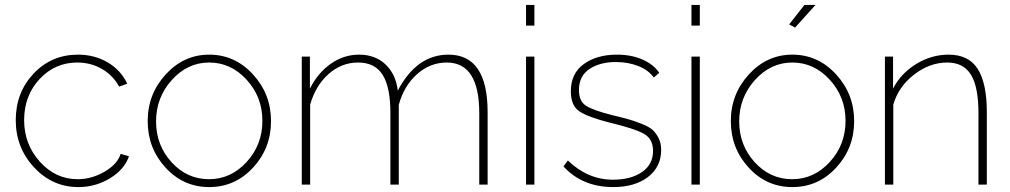

<svg xmlns="http://www.w3.org/2000/svg" viewBox="-20 -750 4104 780"><path d="M298 10Q193 10 118.5 -70Q44 -150 44 -262Q44 -374 116.5 -451Q189 -528 297 -528Q364 -528 417.5 -496.5Q471 -465 497 -410L464 -398Q439 -444 394 -470Q349 -496 294 -496Q203 -496 140.5 -428.5Q78 -361 78 -262Q78 -164 142 -93Q206 -22 295 -22Q353 -22 405.5 -53Q458 -84 470 -125L504 -115Q485 -61 426.5 -25.5Q368 10 298 10Z M830 -528Q934 -528 1007.5 -448Q1081 -368 1081 -258Q1081 -148 1008 -69Q935 10 830 10Q725 10 652.5 -69Q580 -148 580 -258Q580 -368 653.5 -448Q727 -528 830 -528ZM677 -91Q740 -22 829 -22Q918 -22 982 -92Q1046 -162 1046 -259Q1046 -356 982 -426Q918 -496 830 -496Q742 -496 678 -425Q614 -354 614 -257Q614 -160 677 -91Z M1961 0H1927V-290Q1927 -496 1795 -496Q1727 -496 1674 -448.5Q1621 -401 1600 -324V0H1566V-290Q1566 -396 1534.5 -446Q1503 -496 1435 -496Q1367 -496 1314.5 -449Q1262 -402 1240 -325V0H1206V-520H1239V-390Q1272 -455 1324.5 -491.5Q1377 -528 1439 -528Q1504 -528 1546 -488.5Q1588 -449 1596 -382Q1673 -528 1802 -528Q1961 -528 1961 -294Z M2117 -646V-730H2151V-646ZM2117 0V-520H2151V0Z M2471 10Q2346 10 2269 -74L2287 -98Q2368 -20 2470 -20Q2543 -20 2588 -51Q2633 -82 2633 -137Q2633 -186 2595 -207Q2557 -228 2460 -251Q2369 -274 2334 -297.5Q2299 -321 2299 -379Q2299 -452 2352 -490Q2405 -528 2486 -528Q2546 -528 2591.5 -507.5Q2637 -487 2658 -454L2636 -435Q2615 -465 2573.5 -481.5Q2532 -498 2482 -498Q2417 -498 2374.5 -469.5Q2332 -441 2332 -384Q2332 -339 2360.5 -320.5Q2389 -302 2468 -282Q2514 -271 2536.5 -264.5Q2559 -258 2589 -246Q2619 -234 2632.5 -221Q2646 -208 2656 -188Q2666 -168 2666 -141Q2666 -72 2612.5 -31Q2559 10 2471 10Z M2789 -646V-730H2823V-646ZM2789 0V-520H2823V0Z M3210 -638 3186 -651 3248 -730H3293ZM3199 -528Q3303 -528 3376.5 -448Q3450 -368 3450 -258Q3450 -148 3377 -69Q3304 10 3199 10Q3094 10 3021.5 -69Q2949 -148 2949 -258Q2949 -368 3022.5 -448Q3096 -528 3199 -528ZM3046 -91Q3109 -22 3198 -22Q3287 -22 3351 -92Q3415 -162 3415 -259Q3415 -356 3351 -426Q3287 -496 3199 -496Q3111 -496 3047 -425Q2983 -354 2983 -257Q2983 -160 3046 -91Z M3989 0H3955V-290Q3955 -397 3924.5 -446.5Q3894 -496 3828 -496Q3757 -496 3693.5 -447Q3630 -398 3609 -325V0H3575V-520H3608V-390Q3640 -452 3702 -490Q3764 -528 3834 -528Q3915 -528 3952 -470Q3989 -412 3989 -294Z"/></svg>

Font: Raleway-v4020 ExtraLight
Style: Regular
Weight: 275
Designer: Matt McInerney, Pablo Impallari, Rodrigo Fuenzalida
Foundry: Matt McInerney, Pablo Impallari, Rodrigo Fuenzalida
Version: Version 4.020;PS 004.020;hotconv 1.0.88;makeotf.lib2.5.64775